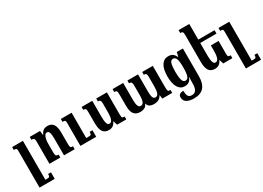

<svg xmlns="http://www.w3.org/2000/svg" viewBox="-17 -1688 3904 2851"><g transform="rotate(-30 1935.5 -263.0)"><path d="M333 233H73V-394Q73 -425 65.5 -433.5Q58 -442 31 -442H21V-492H206V175H242Q269 175 276.5 165Q284 155 284 121H333Z M810 0H627V-286Q627 -356 616 -389.5Q605 -423 576 -423Q545 -423 527.5 -379Q510 -335 510 -264V-121Q510 -89 514.5 -74.5Q519 -60 529.5 -55Q540 -50 563 -50V0H377V-372Q377 -403 373 -417.5Q369 -432 358 -437Q347 -442 323 -442V-492H499L508 -418H511Q527 -456 554.5 -479Q582 -502 632 -502Q698 -502 729.5 -456Q761 -410 761 -312V-125Q761 -90 764.5 -75Q768 -60 777.5 -55Q787 -50 810 -50ZM1179 0H908V-394Q908 -425 900.5 -433.5Q893 -442 866 -442H856V-492H1041V-58H1089Q1115 -58 1123 -68Q1131 -78 1131 -112H1179Z M1261 -189V-366Q1261 -402 1257.5 -417Q1254 -432 1244.5 -437Q1235 -442 1212 -442V-492H1395V-216Q1395 -145 1407 -107Q1419 -69 1448 -69Q1480 -69 1496 -110Q1512 -151 1512 -224V-371Q1512 -402 1507.5 -417Q1503 -432 1493 -437Q1483 -442 1463 -442V-492H1646V-119Q1646 -84 1649 -71Q1652 -58 1661 -54Q1670 -50 1695 -50V0H1537L1516 -71H1512Q1477 9 1397 9Q1325 9 1293 -38.5Q1261 -86 1261 -189Z M2433 -492V-123Q2433 -90 2436 -75.5Q2439 -61 2449 -55.5Q2459 -50 2482 -50V0H2312L2304 -62H2299Q2264 9 2168 9Q2121 9 2094 -7.5Q2067 -24 2055 -64H2053Q2030 9 1929 9Q1862 9 1827 -35.5Q1792 -80 1792 -176V-366Q1792 -401 1788.5 -416.5Q1785 -432 1775 -437Q1765 -442 1743 -442V-492H1925V-202Q1925 -134 1938.5 -100Q1952 -66 1982 -66Q2017 -66 2032.5 -101Q2048 -136 2048 -211V-368Q2048 -402 2043.5 -418Q2039 -434 2029 -439Q2019 -444 1998 -444V-492H2180V-202Q2180 -131 2192 -98.5Q2204 -66 2235 -66Q2270 -66 2285 -104.5Q2300 -143 2300 -223V-373Q2300 -405 2296 -419.5Q2292 -434 2282 -439Q2272 -444 2251 -444V-492Z M2555 120Q2555 56 2641 55Q2641 122 2659 149Q2677 176 2721 176Q2770 176 2792.5 140.5Q2815 105 2815 25V7Q2815 -16 2816 -36.5Q2817 -57 2821 -72H2814Q2793 -26 2766 -8.5Q2739 9 2693 9Q2623 9 2582.5 -57Q2542 -123 2542 -247Q2542 -370 2583.5 -436Q2625 -502 2700 -502Q2744 -502 2773 -483Q2802 -464 2821 -421H2828L2844 -492H2949V-16Q2949 234 2726 234Q2646 234 2600.5 206Q2555 178 2555 120ZM2814 -246Q2814 -347 2798 -390.5Q2782 -434 2744 -434Q2705 -434 2691.5 -385Q2678 -336 2678 -246Q2678 -158 2692.5 -108Q2707 -58 2745 -58Q2783 -58 2798.5 -102.5Q2814 -147 2814 -246Z M3513 -50V0H3356L3335 -71H3331Q3296 9 3215 9Q3143 9 3111 -38.5Q3079 -86 3079 -189V-634Q3079 -670 3075.5 -685Q3072 -700 3062.5 -705Q3053 -710 3030 -710V-760H3213V-492H3492V-434H3213V-216Q3213 -144 3225.5 -106.5Q3238 -69 3266 -69Q3299 -69 3315 -109.5Q3331 -150 3331 -224V-324H3464V-119Q3464 -84 3467 -71Q3470 -58 3479 -54Q3488 -50 3513 -50Z M3871 233H3611V-394Q3611 -425 3603.5 -433.5Q3596 -442 3569 -442H3559V-492H3744V175H3780Q3807 175 3814.5 165Q3822 155 3822 121H3871Z"/></g></svg>

Font: Noto Serif Armenian SmBold Cond
Style: Regular
Weight: 600
Width: 3
Designer: Monotype Design team
Foundry: Monotype Imaging Inc.
Version: Version 1.000